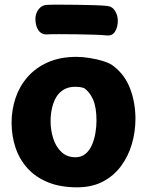

<svg xmlns="http://www.w3.org/2000/svg" viewBox="-20 -797 628 824"><path d="M308.9 -553Q332.7 -553 364.6 -548.1Q396.6 -543.2 425.5 -533.9Q454.4 -524.7 469.2 -511.7Q516.8 -474.7 539.1 -414.9Q561.3 -355.1 561.3 -287Q561.3 -232 546.2 -179.7Q531 -127.4 500.1 -85.2Q469.2 -42.9 422.1 -18Q374.9 6.9 310.9 6.9Q238.1 6.9 184.9 -15.1Q131.7 -37.1 97.1 -75.9Q62.6 -114.7 46.1 -164.9Q29.7 -215.2 29.7 -271Q29.7 -324.6 46.3 -375.1Q63 -425.7 97.4 -465.6Q131.8 -505.4 184.4 -529.2Q237.1 -553 308.9 -553ZM197.1 -276.4Q197.1 -238.9 208.3 -203.3Q219.4 -167.8 243.4 -144.9Q267.3 -122.1 304 -122.1Q329 -122.1 346.6 -136.5Q364.1 -150.9 374.4 -174.6Q384.8 -198.2 389.4 -225.8Q394.1 -253.4 394.1 -278.9Q394.1 -336 379.7 -369.2Q365.2 -402.3 340.8 -419.1Q330.1 -422.3 321.5 -423.4Q312.9 -424.6 303 -424.6Q273.7 -424.6 252.9 -412Q232.1 -399.4 220.2 -378.2Q208.3 -357 202.7 -330.8Q197.1 -304.7 197.1 -276.4ZM181 -649.4Q157.3 -648.7 144.7 -667.5Q132 -686.3 132 -716.2Q132 -739.4 145.8 -757.3Q159.6 -775.1 181 -776.1Q199 -777.1 233.9 -777Q268.9 -776.9 309.3 -776.4Q349.7 -775.9 384.7 -774.8Q419.8 -773.7 437.8 -771.7Q461.7 -769.9 473.6 -750.4Q485.6 -731 485.6 -708.8Q485.6 -680.1 473.6 -661.3Q461.7 -642.4 437.8 -645Q419.8 -647 384.8 -648.1Q349.9 -649.2 309.4 -649.8Q268.9 -650.4 233.9 -650.4Q199 -650.4 181 -649.4Z"/></svg>

Font: Playpen Sans
Style: Regular
Weight: 400
Designer: Laura Meseguer, Veronika Burian, José Scaglione, Kostas Bartsokas, Vera Evstafieva, Tom Grace, Yorlmar Campos
Foundry: TypeTogether
Version: Version 2.000